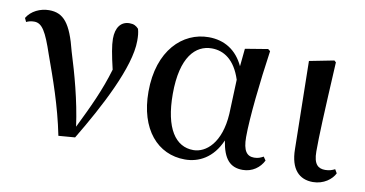

<svg xmlns="http://www.w3.org/2000/svg" viewBox="-60 -693 1633 860"><g transform="rotate(10 756.5 -263.5)"><path d="M241 9 316 3C411 -155 515 -352 515 -471C515 -493 514 -507 509 -525C498 -537 487 -543 468 -543C428 -543 406 -512 406 -462C406 -432 414 -388 429 -325C400 -227 362 -147 312 -45C296 -162 264 -277 234 -373C203 -497 169 -538 103 -538C63 -538 22 -519 2 -485L10 -468C20 -473 32 -476 46 -476C82 -476 102 -441 135 -343C172 -240 214 -125 241 9Z M817 15C879 15 943 -16 979 -100C992 -17 1023 16 1080 16C1124 16 1158 -10 1174 -43L1163 -59C1150 -52 1139 -47 1121 -47C1088 -47 1070 -69 1070 -132C1070 -218 1088 -385 1109 -529L1099 -537L996 -520L988 -439C956 -508 900 -543 828 -543C710 -543 604 -444 604 -256C604 -85 693 15 817 15ZM984 -377 978 -221C970 -87 904 -33 847 -33C766 -33 713 -108 713 -265C713 -434 777 -496 850 -496C905 -496 956 -464 984 -377Z M1399 15C1448 15 1485 -14 1498 -42L1488 -59C1476 -53 1463 -48 1444 -48C1413 -48 1391 -63 1391 -123C1391 -197 1395 -286 1408 -531L1400 -538L1288 -516L1295 -116C1296 -25 1337 15 1399 15Z"/></g></svg>

Font: Noto Serif CJK HK SemiBold
Style: Regular
Weight: 600
Designer: Ryoko NISHIZUKA 西塚涼子 (kana & ideographs); Frank Grießhammer (Latin, Greek & Cyrillic); Wenlong ZHANG 张文龙 (bopomofo); San
Foundry: Adobe
Version: Version 2.001;hotconv 1.1.0;makeotfexe 2.6.0